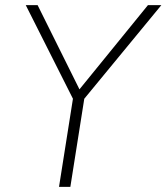

<svg xmlns="http://www.w3.org/2000/svg" viewBox="-20 -725 646 745"><path d="M209 0 267 -367 271 -326 80 -705H126L291 -373H284L554 -705H606L294 -326L311 -367L253 0Z"/></svg>

Font: Nunito Sans 10pt SemiCondensed ExtraLight
Style: Italic
Weight: 250
Width: 4
Italic angle: -9°
Designer: Vernon Adams
Foundry: Vernon Adams
Version: Version 3.101;gftools[0.9.27]